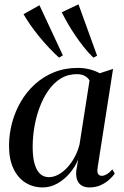

<svg xmlns="http://www.w3.org/2000/svg" viewBox="-20 -830 554 861"><path d="M418 -80Q414.5 -58 420 -49.8Q425.5 -41.5 437 -41.5Q446 -41.5 458.5 -48.5Q471 -55.5 484 -70.5L494.5 -51.5Q487 -40 471.2 -25.5Q455.5 -11 432.8 -0.2Q410 10.5 381.5 10.5Q348.5 10.5 333.5 -9.8Q318.5 -30 322 -64L330.5 -115Q317.5 -82.5 293.2 -53.8Q269 -25 237.5 -7.2Q206 10.5 171.5 10.5Q127.5 10.5 93.2 -11.5Q59 -33.5 39.8 -75Q20.5 -116.5 20.5 -176Q20.5 -227.5 33.8 -278Q47 -328.5 72.8 -373Q98.5 -417.5 136 -451.8Q173.5 -486 222 -505.8Q270.5 -525.5 329 -525.5Q357 -525.5 382 -519Q407 -512.5 427.5 -501.5L487 -521ZM381.5 -469Q375 -481 360.8 -489.2Q346.5 -497.5 324.5 -497.5Q284 -497.5 252.2 -477.8Q220.5 -458 197 -424.5Q173.5 -391 157.8 -348.8Q142 -306.5 134.2 -260.8Q126.5 -215 126.5 -171.5Q126.5 -123 135.8 -93Q145 -63 161.2 -49.2Q177.5 -35.5 198.5 -35.5Q220 -35.5 240.8 -46.5Q261.5 -57.5 280.2 -77.2Q299 -97 313.8 -123.8Q328.5 -150.5 336.5 -181.5ZM245 -571.5Q223.5 -590.5 200.5 -615Q177.5 -639.5 155.8 -666Q134 -692.5 116 -718.5Q98 -744.5 85.5 -766.5L157 -806.5L262 -581.5ZM398.5 -571.5Q377.5 -592 357 -617.5Q336.5 -643 317.8 -670.8Q299 -698.5 283.5 -725.5Q268 -752.5 257 -775L332 -810.5L415.5 -580Z"/></svg>

Font: Merriweather 120pt
Style: Italic
Weight: 400
Italic angle: -7.8°
Version: Version 2.101